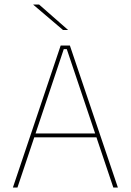

<svg xmlns="http://www.w3.org/2000/svg" viewBox="-20 -844 588 864"><path d="M38 0 253 -639H294.5L510.5 0H490L280.5 -623H267L58.5 0ZM127 -226V-243.5H421V-226ZM156 -823.5 286 -709.5V-709H263.5L130 -822.5V-823.5Z"/></svg>

Font: Anek Gujarati Medium Thin
Style: Regular
Weight: 250
Version: Version 1.003